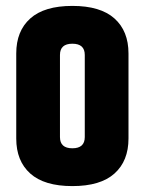

<svg xmlns="http://www.w3.org/2000/svg" viewBox="-20 -620 490 650"><path d="M267 -434Q267 -472 225 -472Q183 -472 183 -434V-156Q183 -118 225 -118Q267 -118 267 -156ZM35 -439Q35 -515 82.5 -557.5Q130 -600 225 -600Q320 -600 367.5 -557.5Q415 -515 415 -439V-151Q415 -75 367.5 -32.5Q320 10 225 10Q130 10 82.5 -32.5Q35 -75 35 -151Z"/></svg>

Font: Khand
Style: Bold
Weight: 700
Designer: Devanagari: Sanchit Sawaria, Jyotish Sonowal; Latin: Satya Rajpurohit
Foundry: Indian Type Foundry
Version: Version 1.101;PS 1.0;hotconv 1.0.78;makeotf.lib2.5.61930; tt